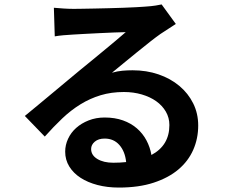

<svg xmlns="http://www.w3.org/2000/svg" viewBox="-20 -794 1040 866"><path d="M491 -60Q522 -60 549 -63Q544 -111 518.5 -140Q493 -169 452 -169Q424 -169 407.5 -155Q391 -141 391 -122Q391 -94 419 -77Q447 -60 491 -60ZM773 -686Q737 -663 704 -641Q684 -627 656 -605Q628 -583 598 -558.5Q568 -534 538 -509.5Q508 -485 485 -466Q510 -473 532 -475Q554 -477 578 -477Q641 -477 695 -458.5Q749 -440 789 -406.5Q829 -373 851.5 -327.5Q874 -282 874 -228Q874 -169 851.5 -118Q829 -67 784.5 -29.5Q740 8 673 30Q606 52 516 52Q464 52 420 40.5Q376 29 343.5 8Q311 -13 292.5 -43Q274 -73 274 -110Q274 -140 287 -168Q300 -196 323.5 -217Q347 -238 380 -251Q413 -264 452 -264Q498 -264 534.5 -251Q571 -238 597.5 -215Q624 -192 640.5 -161Q657 -130 663 -95Q744 -138 744 -230Q744 -263 728 -290.5Q712 -318 684.5 -337.5Q657 -357 619.5 -368Q582 -379 539 -379Q482 -379 434 -364.5Q386 -350 343 -323.5Q300 -297 261 -260Q222 -223 182 -178L92 -271Q118 -292 152 -320.5Q186 -349 220.5 -377.5Q255 -406 286.5 -432.5Q318 -459 340 -477Q361 -494 389 -517Q417 -540 446 -564Q475 -588 502 -610.5Q529 -633 547 -649Q528 -649 495.5 -647.5Q463 -646 428 -644.5Q393 -643 360 -641Q327 -639 308 -638Q288 -637 266 -635Q244 -633 227 -630L223 -759Q244 -757 268 -755.5Q292 -754 313 -754Q326 -754 351 -754.5Q376 -755 407 -755.5Q438 -756 471.5 -757Q505 -758 536.5 -759Q568 -760 593.5 -761.5Q619 -763 633 -764Q664 -766 682 -769Q700 -772 709 -774Z"/></svg>

Font: SpoqaHanSans-Bold
Style: Regular
Weight: 700
Designer: [Spoqa Han Sans] Dong-huui Kim \uAE40 \uB3D9 \uD718   [Noto Sans] Ryoko NISHIZUKA \u897F \u585A \u6DBC \u5B50  (kana & i
Foundry: Spoqa (http://www.spoqa-han-sans.com)
Version: Version 2.000